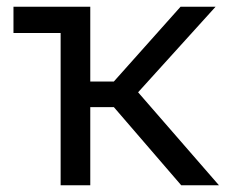

<svg xmlns="http://www.w3.org/2000/svg" viewBox="-20 -550 695 570"><path d="M20 -452H160V0H248V-232H318L518 0H630L390 -276L620 -530H516L318 -308H248V-530H20Z"/></svg>

Font: Golos Text VF
Style: Regular
Weight: 400
Designer: A.Korolkova, Vitaly Kuzmin
Foundry: ParaType Ltd
Version: Version 2.005